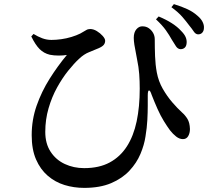

<svg xmlns="http://www.w3.org/2000/svg" viewBox="-20 -855 1040 933"><path d="M857 -616Q844 -617 835.5 -629.5Q827 -642 815 -662Q803 -684 786 -708Q769 -732 738 -761L751 -775Q787 -760 814.5 -742.5Q842 -725 860 -705Q876 -689 882 -675Q888 -661 887 -647Q886 -631 878 -623.5Q870 -616 857 -616ZM389 58Q339 58 293.5 44Q248 30 212 -1Q176 -32 155 -80.5Q134 -129 134 -198Q134 -273 158 -341.5Q182 -410 221 -472Q260 -534 305 -588Q288 -585 265 -585Q242 -585 222 -589Q193 -596 172.5 -616.5Q152 -637 132 -678L143 -690Q164 -677 185.5 -669Q207 -661 230 -661Q252 -661 277.5 -664.5Q303 -668 327.5 -675.5Q352 -683 370 -692Q390 -703 398.5 -708.5Q407 -714 418 -714Q434 -714 450.5 -704Q467 -694 479 -680.5Q491 -667 491 -657Q491 -646 484.5 -637.5Q478 -629 460 -621Q440 -612 414 -602Q388 -592 364 -569Q340 -547 311.5 -511.5Q283 -476 257.5 -430Q232 -384 216 -329Q200 -274 200 -214Q200 -157 226 -117.5Q252 -78 295 -58Q338 -38 389 -38Q462 -38 513 -65.5Q564 -93 596.5 -143.5Q629 -194 644 -265Q659 -336 659 -424Q659 -461 656.5 -495Q654 -529 646 -567Q644 -581 640 -599.5Q636 -618 633 -637.5Q630 -657 630 -671Q630 -698 643 -713Q656 -728 673 -727Q690 -727 703 -718Q716 -709 724 -695Q732 -681 732 -664Q732 -623 733.5 -582Q735 -541 742 -503Q750 -460 771 -423.5Q792 -387 817 -358Q842 -329 864 -309Q880 -295 891 -277Q902 -259 903 -228Q903 -208 894.5 -193.5Q886 -179 869 -179Q852 -179 836 -191.5Q820 -204 806 -222Q792 -241 776 -267Q760 -293 745.5 -325.5Q731 -358 717 -394Q710 -416 704 -415.5Q698 -415 698 -391Q698 -372 698 -341Q698 -310 696 -272Q694 -234 687 -192Q681 -151 662.5 -107Q644 -63 609 -25.5Q574 12 520 35Q466 58 389 58ZM942 -688Q930 -689 921.5 -702Q913 -715 899 -732Q885 -751 866 -773Q847 -795 813 -820L825 -835Q864 -823 891.5 -810Q919 -797 939 -779Q957 -764 964.5 -748.5Q972 -733 971 -720Q971 -706 963.5 -697Q956 -688 942 -688Z"/></svg>

Font: Noto Serif KR SemiBold
Style: Regular
Weight: 600
Designer: Ryoko NISHIZUKA 西塚涼子 (kana & ideographs); Frank Grießhammer (Latin, Greek & Cyrillic); Wenlong ZHANG 张文龙 (bopomofo); San
Foundry: Adobe
Version: Version 2.003-H1;hotconv 1.1.1;makeotfexe 2.6.0